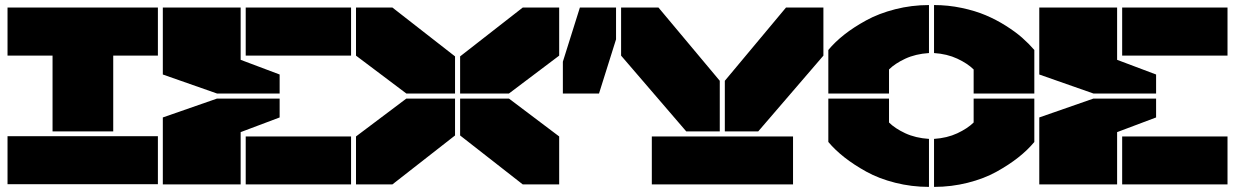

<svg xmlns="http://www.w3.org/2000/svg" viewBox="-20 -730 4889 760"><path d="M605 -700.2V-509.8H428.2V-210H188V-509.8H9.8V-700.2ZM9.8 -1V-190.9H605V-1Z M838.9 -359.9 624.5 -435.1V-700.2H932.6V-493.2L1086.9 -435.1V-359.9ZM624.5 0V-265.1L838.9 -339.8H1086.9V-265.1L932.6 -207V0ZM952.6 0V-189.9H1369.6V0ZM952.6 -509.8V-700.2H1369.6V-509.8Z M1389.2 -700.2H1533.2L1781.2 -506.8V-359.9H1588.4L1389.2 -509.8ZM1389.2 0V-189.9L1588.4 -339.8H1781.2V-193.8L1533.2 0ZM1801.3 -193.8V-339.8H1994.6L2193.4 -189.9V0H2049.3ZM1801.3 -359.9V-506.8L2049.3 -700.2H2193.4V-509.8L1994.6 -359.9Z M2418.5 -700.2V-574.2L2351.1 -359.9H2208V-485.8L2275.4 -700.2ZM2438.5 -509.8V-700.2H2586.4L2829.1 -410.2V-210H2696.3ZM2560.1 0V-189.9H3119.1V0ZM2849.1 -210V-410.2L3091.3 -700.2H3239.3V-509.8L2981.4 -210Z M3499 -359.9H3258.8V-532.2Q3285.2 -564 3322 -593Q3358.9 -622.1 3408.7 -649.4Q3458.5 -676.8 3523.4 -693.4Q3588.4 -710 3657.2 -710V-520Q3604 -516.6 3563.2 -497.6Q3522.5 -478.5 3499 -455.1ZM3258.8 -168V-339.8H3499V-245.1Q3522.5 -221.7 3563.2 -202.6Q3604 -183.6 3657.2 -180.2V9.8Q3588.4 9.8 3523.7 -6.6Q3459 -22.9 3409.2 -50.5Q3359.4 -78.1 3322.5 -107.2Q3285.6 -136.2 3258.8 -168ZM3677.2 9.8V-180.2Q3729 -183.6 3769.3 -202.4Q3809.6 -221.2 3834 -245.1V-339.8H4074.2V-168Q4047.9 -136.2 4011.2 -107.2Q3974.6 -78.1 3925 -50.5Q3875.5 -22.9 3810.8 -6.6Q3746.1 9.8 3677.2 9.8ZM3677.2 -520V-710Q3732.9 -710 3786.4 -698.7Q3839.8 -687.5 3881.8 -669.7Q3923.8 -651.9 3961.7 -627.9Q3999.5 -604 4026.1 -580.6Q4052.7 -557.1 4074.2 -532.2V-359.9H3834V-455.1Q3809.6 -479 3769.3 -497.8Q3729 -516.6 3677.2 -520Z M4308.1 -359.9 4093.8 -435.1V-700.2H4401.9V-493.2L4556.2 -435.1V-359.9ZM4093.8 0V-265.1L4308.1 -339.8H4556.2V-265.1L4401.9 -207V0ZM4421.9 0V-189.9H4838.9V0ZM4421.9 -509.8V-700.2H4838.9V-509.8Z"/></svg>

Font: Nastup Basic
Style: Regular
Weight: 400
Designer: Maksym Kobuzan
Foundry: Zakznak
Version: Version 1.020;FEAKit 1.0